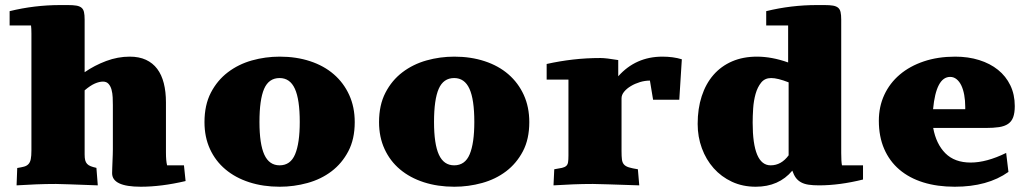

<svg xmlns="http://www.w3.org/2000/svg" viewBox="-20 -709 3973 740"><path d="M415 -304.2Q415 -317.9 414.3 -333.7Q413.6 -349.6 409.9 -363.3Q406.2 -377 398.4 -385.7Q390.6 -394.5 377 -394.5Q362.8 -394.5 345.5 -387Q328.1 -379.4 306.2 -360.8V-113.8Q306.2 -100.1 308.3 -91.6Q310.5 -83 315.7 -77.4Q320.8 -71.8 329.6 -68.4Q338.4 -64.9 351.6 -62L356.9 5.4Q289.6 2.9 249.8 1.5Q210 0 195.8 0Q157.2 0 119.6 1.5Q82 2.9 43.9 5.4L46.4 -61.5Q62.5 -64 73 -66.9Q83.5 -69.8 89.8 -76.7Q96.2 -83.5 98.6 -95.7Q101.1 -107.9 101.1 -129.4V-579.6Q101.1 -599.1 99.6 -610.8H17.1V-666Q112.8 -689.5 212.4 -689.5H241.7Q262.2 -689.5 274.7 -687.3Q287.1 -685.1 294.2 -679.2Q301.3 -673.3 303.7 -662.4Q306.2 -651.4 306.2 -633.8V-430.7Q344.2 -457 389.2 -473.9Q434.1 -490.7 480 -490.7Q516.1 -490.7 542.5 -478.5Q568.8 -466.3 585.9 -443.6Q603 -420.9 611.3 -388.2Q619.6 -355.5 619.6 -314.5V-121.1Q619.6 -89.4 624 -71.8H689L695.3 -11.2Q602.1 10.7 522.5 10.7Q412.1 10.7 412.1 -41.5Q412.1 -48.3 412.6 -60.8Q413.1 -73.2 413.6 -86.9Q414.1 -100.6 414.6 -113.3Q415 -126 415 -133.8Z M1347.2 -238.3Q1347.2 -172.9 1322.5 -126Q1297.9 -79.1 1257.6 -48.6Q1217.3 -18.1 1165 -3.7Q1112.8 10.7 1058.1 10.7Q994.1 10.7 940.7 -6.6Q887.2 -23.9 848.9 -56.2Q810.5 -88.4 789.3 -134.5Q768.1 -180.7 768.1 -238.3Q768.1 -304.2 792.7 -351.8Q817.4 -399.4 858.2 -430.4Q898.9 -461.4 950.9 -476.1Q1002.9 -490.7 1058.1 -490.7Q1122.1 -490.7 1175.3 -473.1Q1228.5 -455.6 1266.6 -422.6Q1304.7 -389.6 1325.9 -343Q1347.2 -296.4 1347.2 -238.3ZM980 -238.8Q980 -153.8 998.8 -112.8Q1017.6 -71.8 1057.6 -71.8Q1099.6 -71.8 1117.4 -114.5Q1135.3 -157.2 1135.3 -238.8Q1135.3 -325.7 1116.5 -366.9Q1097.7 -408.2 1057.6 -408.2Q1016.1 -408.2 998 -366.7Q980 -325.2 980 -238.8Z M2020 -238.3Q2020 -172.9 1995.4 -126Q1970.7 -79.1 1930.4 -48.6Q1890.1 -18.1 1837.9 -3.7Q1785.6 10.7 1731 10.7Q1667 10.7 1613.5 -6.6Q1560.1 -23.9 1521.7 -56.2Q1483.4 -88.4 1462.2 -134.5Q1440.9 -180.7 1440.9 -238.3Q1440.9 -304.2 1465.6 -351.8Q1490.2 -399.4 1531 -430.4Q1571.8 -461.4 1623.8 -476.1Q1675.8 -490.7 1731 -490.7Q1794.9 -490.7 1848.1 -473.1Q1901.4 -455.6 1939.5 -422.6Q1977.5 -389.6 1998.8 -343Q2020 -296.4 2020 -238.3ZM1652.8 -238.8Q1652.8 -153.8 1671.6 -112.8Q1690.4 -71.8 1730.5 -71.8Q1772.5 -71.8 1790.3 -114.5Q1808.1 -157.2 1808.1 -238.8Q1808.1 -325.7 1789.3 -366.9Q1770.5 -408.2 1730.5 -408.2Q1689 -408.2 1670.9 -366.7Q1652.8 -325.2 1652.8 -238.8Z M2533.2 -490.7Q2574.7 -490.7 2607.9 -480.5L2598.1 -324.7H2497.1L2484.9 -398.4Q2465.8 -398.4 2446.5 -392.6Q2427.2 -386.7 2411.4 -377.2Q2395.5 -367.7 2385.5 -355.5Q2375.5 -343.3 2375.5 -330.1V-126Q2375.5 -106.4 2377 -94.5Q2378.4 -82.5 2384.8 -75.2Q2391.1 -67.9 2403.8 -64Q2416.5 -60.1 2438.5 -56.6L2443.8 5.4Q2368.7 2.9 2324.5 1.5Q2280.3 0 2265.1 0Q2226.6 0 2189 1.5Q2151.4 2.9 2113.3 5.4L2116.2 -56.6Q2135.3 -59.6 2146 -62Q2156.7 -64.5 2162.4 -69.6Q2168 -74.7 2169.4 -83.7Q2170.9 -92.8 2170.9 -109.4V-402.3H2086.9V-462.4Q2137.2 -473.6 2188.5 -479.5Q2239.7 -485.4 2294.4 -485.4Q2305.2 -485.4 2322.3 -483.4Q2339.4 -481.4 2362.8 -477.5V-415Q2430.2 -490.7 2533.2 -490.7Z M2933.1 -666Q3028.8 -689.5 3128.4 -689.5H3157.7Q3178.2 -689.5 3190.7 -687.3Q3203.1 -685.1 3210.2 -679.2Q3217.3 -673.3 3219.7 -662.4Q3222.2 -651.4 3222.2 -633.8V-119.1Q3222.2 -85.4 3225.1 -71.8H3306.2V-17.1Q3215.8 5.4 3136.7 5.4Q3113.3 5.4 3096.7 2.9Q3080.1 0.5 3067.9 -6.1Q3055.7 -12.7 3047.6 -23.4Q3039.6 -34.2 3033.7 -51.3Q2981.9 10.7 2892.6 10.7Q2842.3 10.7 2801 -8.5Q2759.8 -27.8 2730.5 -60.8Q2701.2 -93.8 2685.1 -137.7Q2668.9 -181.6 2668.9 -231.4Q2668.9 -290.5 2684.6 -338.4Q2700.2 -386.2 2729.7 -420.2Q2759.3 -454.1 2801.5 -472.4Q2843.8 -490.7 2897.5 -490.7Q2954.6 -490.7 3017.6 -468.3V-610.8H2933.1ZM2950.2 -71.8Q2991.2 -71.8 3019.5 -110.4V-391.6Q2977.1 -408.2 2952.1 -408.2Q2927.7 -408.2 2913.6 -390.6Q2899.4 -373 2892.1 -346.9Q2884.8 -320.8 2882.8 -291Q2880.9 -261.2 2880.9 -236.3Q2880.9 -71.8 2950.2 -71.8Z M3700.2 -288.1V-296.9Q3700.2 -321.8 3696.3 -343Q3692.4 -364.3 3685.1 -379.6Q3677.7 -395 3666.7 -403.8Q3655.8 -412.6 3642.1 -412.6Q3587.9 -412.6 3576.2 -288.1ZM3721.2 -82.5Q3782.2 -82.5 3857.9 -119.6L3866.7 -46.4Q3786.6 10.7 3659.7 10.7Q3592.3 10.7 3538.3 -6.1Q3484.4 -22.9 3446.3 -55.4Q3408.2 -87.9 3387.7 -135.3Q3367.2 -182.6 3367.2 -243.7Q3367.2 -297.9 3388.2 -343.3Q3409.2 -388.7 3447.8 -421.4Q3486.3 -454.1 3540.5 -472.4Q3594.7 -490.7 3661.6 -490.7Q3711.9 -490.7 3753.9 -477.5Q3795.9 -464.4 3826.4 -439.9Q3856.9 -415.5 3874 -380.1Q3891.1 -344.7 3891.1 -300.3Q3891.1 -273.9 3885 -257.3Q3878.9 -240.7 3865.2 -231.4Q3851.6 -222.2 3830.3 -219Q3809.1 -215.8 3778.3 -215.8H3576.7Q3587.9 -154.3 3623.5 -118.4Q3659.2 -82.5 3721.2 -82.5Z"/></svg>

Font: Tienne Black
Style: Regular
Weight: 900
Designer: vernon adams
Foundry: vernon adams
Version: Version 001.001